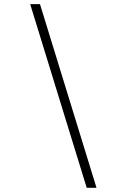

<svg xmlns="http://www.w3.org/2000/svg" viewBox="-20 -806 626 919"><path d="M395 92.8H441.9L171.4 -786.1H124.5Z"/></svg>

Font: Cascadia Code PL ExtraLight
Style: Italic
Weight: 200
Italic angle: -10°
Monospace: yes
Designer: Aaron Bell
Foundry: Saja Typeworks
Version: Version 2404.023